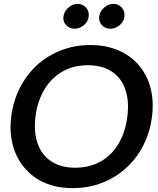

<svg xmlns="http://www.w3.org/2000/svg" viewBox="-20 -961 814 989"><path d="M355 8Q273 8 210 -19.5Q147 -47 106 -97Q64 -146 46 -213.5Q28 -281 38 -361Q48 -441 82.5 -508.5Q117 -576 170 -625Q224 -674 294 -701.5Q364 -729 445 -729Q526 -729 590 -701.5Q654 -674 695 -625Q738 -575 755.5 -507.5Q773 -440 763 -361Q753 -281 719 -213.5Q685 -146 631 -97Q577 -47 506.5 -19.5Q436 8 355 8ZM367 -97Q441 -97 498 -129Q555 -161 590.5 -220.5Q626 -280 636 -361Q646 -441 625.5 -500.5Q605 -560 556 -592.5Q507 -625 432 -625Q358 -625 301.5 -592.5Q245 -560 209 -500.5Q173 -441 163 -361Q153 -280 174 -221Q195 -162 244.5 -129.5Q294 -97 367 -97ZM437 -876Q434 -850 412 -831.5Q390 -813 363 -813Q338 -813 320.5 -832Q303 -851 307 -876Q310 -902 332 -921.5Q354 -941 379 -941Q406 -941 423 -922Q440 -903 437 -876ZM621 -876Q618 -850 596.5 -831.5Q575 -813 548 -813Q522 -813 505 -831.5Q488 -850 491 -876Q495 -903 516.5 -922Q538 -941 564 -941Q591 -941 607.5 -922Q624 -903 621 -876Z"/></svg>

Font: Aleo SemiBold
Style: Italic
Weight: 600
Italic angle: -7°
Designer: Alessio Laiso
Foundry: Alessio Laiso
Version: Version 2.001;gftools[0.9.29]